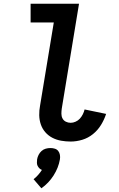

<svg xmlns="http://www.w3.org/2000/svg" viewBox="-20 -755 640 1035"><path d="M361 8Q335 8 309.5 3.5Q284 -1 262 -12.5Q240 -24 224 -42.5Q208 -61 200 -84.5Q192 -108 191.5 -134Q191 -160 196 -186L270 -634H145V-735H406L313 -170Q311 -156 311 -142Q311 -128 317 -116.5Q323 -105 335 -99Q347 -93 361 -93Q374 -93 387.5 -99Q401 -105 410.5 -115.5Q420 -126 426.5 -139Q433 -152 436 -165L552 -141Q542 -110 524.5 -81.5Q507 -53 481 -32Q455 -11 423.5 -1.5Q392 8 361 8ZM203 260 161 211Q174 201 185.5 188Q197 175 206 161Q198 158 192 152Q186 146 182.5 138.5Q179 131 179 122Q179 113 180 104Q182 92 188 80Q194 68 204 59Q214 50 226.5 46.5Q239 43 252 43Q264 43 275.5 46.5Q287 50 294 59Q301 68 303 80Q305 92 303 104Q299 127 290.5 148.5Q282 170 269 190.5Q256 211 239.5 228.5Q223 246 203 260Z"/></svg>

Font: Iosevka Curly Extended
Style: Bold Italic
Weight: 700
Width: 7
Italic angle: -9°
Monospace: yes
Designer: Belleve Invis
Foundry: Belleve Invis
Version: Version 11.1.0; ttfautohint (v1.8.3)